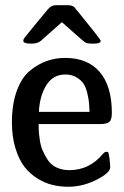

<svg xmlns="http://www.w3.org/2000/svg" viewBox="-20 -710 478 740"><path d="M25.9 -238.8Q25.9 -308.6 44.9 -360.4Q64 -412.1 95.9 -438Q127.9 -463.9 161.4 -475.3Q194.8 -486.8 231 -486.8Q317.9 -486.8 364.5 -432.4Q411.1 -377.9 411.1 -274.9Q411.1 -249 401.6 -240.5Q392.1 -231.9 367.2 -231.9H128.9Q128.9 -218.8 129.4 -207.8Q129.9 -196.8 133.1 -172.9Q136.2 -148.9 144 -130.9Q151.9 -112.8 163.8 -94Q175.8 -75.2 197.5 -64.7Q219.2 -54.2 247.1 -54.2Q324.2 -54.2 376 -116.2Q383.8 -125 389.2 -125Q396 -125 397.5 -122.1Q398.9 -119.1 400.9 -105Q401.9 -102.1 401.9 -101.1Q404.8 -74.2 404.8 -64.9Q404.8 -42 341.8 -12.2Q293 9.8 243.2 9.8Q212.4 9.8 183.1 2.9Q153.8 -3.9 124.5 -22Q95.2 -40 74.2 -67.1Q53.2 -94.2 39.6 -138.4Q25.9 -182.6 25.9 -238.8ZM69.8 -553.2Q69.8 -559.1 76.4 -567.1Q83 -575.2 122.1 -623Q147.9 -653.8 165 -674.8Q178.2 -689.9 194.8 -689.9H242.2Q246.1 -689.9 249 -689.5Q252 -689 254.4 -688.5Q256.8 -688 259.5 -686.5Q262.2 -685.1 263.7 -684.6Q265.1 -684.1 268.1 -680.4Q271 -676.8 272 -675.3Q272.9 -673.8 276.9 -669.4Q280.8 -665 283.2 -662.1Q366.2 -560.1 368.2 -553.2Q368.2 -542 345.2 -542H331.1Q316.9 -542 310.5 -545.4Q304.2 -548.8 286.1 -564.9L219.2 -624H217.8Q210.9 -618.2 203.9 -611.6Q196.8 -605 179 -589.6Q161.1 -574.2 138.2 -553.2Q125 -542 104 -542H96.2Q69.8 -542 69.8 -553.2ZM129.9 -278.8H325.2Q324.2 -300.8 323 -314.5Q321.8 -328.1 316.4 -351.1Q311 -374 302 -387.5Q293 -400.9 274.9 -411.9Q256.8 -422.9 231.9 -422.9Q184.1 -422.9 158.4 -381.3Q132.8 -339.8 129.9 -278.8Z"/></svg>

Font: CMU Sans Serif Demi Condensed
Style: DemiCondensed
Weight: 600
Width: 3
Version: Version 0.7.0